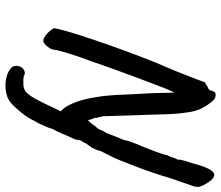

<svg xmlns="http://www.w3.org/2000/svg" viewBox="-76 -606 857 746"><g transform="rotate(90 353.0 -232.5)"><path d="M377 156Q362 169 334 173.5Q306 178 279.5 171.5Q253 165 238 147Q233 133 237.5 120.5Q242 108 253 102.5Q264 97 276 104Q287 107 310 105.5Q333 104 346 85Q355 75 366 54.5Q377 34 389 8.5Q401 -17 412 -40Q395 -54 382 -84Q369 -114 361 -153Q357 -175 354 -195.5Q351 -216 349 -247Q347 -278 345 -330Q341 -392 340.5 -434Q340 -476 339 -480Q338 -480 329.5 -460.5Q321 -441 309 -409Q297 -377 283 -340Q269 -303 256 -267Q243 -231 233 -203Q223 -175 219 -162Q197 -104 186 -66.5Q175 -29 173 -18Q174 -10 168 1Q162 12 154 19.5Q146 27 140 28Q131 29 119.5 21Q108 13 99 2Q90 -9 89 -14Q92 -34 104.5 -75.5Q117 -117 135.5 -172Q154 -227 176.5 -288Q199 -349 222 -407Q243 -455 260.5 -498.5Q278 -542 288.5 -570Q299 -598 299 -600Q304 -601 309.5 -605.5Q315 -610 319 -611Q324 -612 327 -616Q330 -620 332 -622Q331 -627 335 -634Q339 -641 345 -641Q358 -643 368.5 -633Q379 -623 389 -607Q394 -598 399.5 -589Q405 -580 410.5 -560.5Q416 -541 420 -502Q424 -463 425 -395Q427 -348 428 -307Q429 -266 430 -240Q431 -214 431 -212Q429 -209 433.5 -193.5Q438 -178 438 -169Q444 -159 444.5 -152.5Q445 -146 448 -146Q448 -146 455.5 -154.5Q463 -163 470 -174Q480 -183 485 -195.5Q490 -208 490 -208Q495 -212 500 -226Q505 -240 511.5 -256.5Q518 -273 523 -284Q526 -300 530.5 -312Q535 -324 539 -334Q540 -336 547 -353Q554 -370 562.5 -392Q571 -414 577 -432.5Q583 -451 583 -456Q588 -461 591 -473Q594 -485 600 -495Q599 -504 604 -520.5Q609 -537 614 -552Q625 -594 636 -615Q647 -636 659 -636Q668 -636 678 -625.5Q688 -615 699 -594Q705 -581 705.5 -576.5Q706 -572 704 -558L670 -460Q663 -434 651 -399Q639 -364 626 -330Q613 -296 602.5 -270Q592 -244 587 -236L567 -196Q564 -183 558.5 -171.5Q553 -160 553 -160Q553 -160 547.5 -152.5Q542 -145 536 -136Q533 -127 525 -117Q524 -111 523 -104.5Q522 -98 520 -92Q516 -85 509 -69Q502 -53 496 -38.5Q490 -24 487 -20Q486 -16 483 -12.5Q480 -9 480 -6Q480 -3 471 19.5Q462 42 445 71Q440 83 427 100.5Q414 118 400 133.5Q386 149 377 156Z"/></g></svg>

Font: Caveat SemiBold
Style: Regular
Weight: 600
Designer: Pablo Impallari
Foundry: Pablo Impallari
Version: Version 2.000